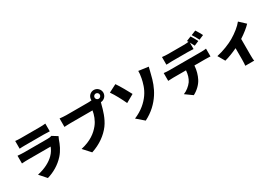

<svg xmlns="http://www.w3.org/2000/svg" viewBox="60 -2073 4810 3361"><g transform="rotate(-30 2465.0 -392.0)"><path d="M812 -541C796 -534 766 -529 728 -529H252C218 -529 171 -532 125 -536V-380C170 -384 227 -385 252 -385H707C690 -339 663 -289 614 -240C542 -168 426 -102 270 -69L391 68C519 31 649 -42 748 -153C822 -236 864 -330 897 -426C901 -438 911 -459 919 -474ZM219 -624C249 -627 297 -628 331 -628H708C746 -628 800 -626 828 -624V-780C799 -776 742 -774 710 -774H331C296 -774 247 -776 219 -780Z M1855 -689C1826 -689 1802 -713 1802 -742C1802 -771 1826 -795 1855 -795C1884 -795 1908 -771 1908 -742C1908 -713 1884 -689 1855 -689ZM1219 -724C1186 -724 1120 -729 1089 -733V-562C1115 -564 1170 -567 1219 -567H1659C1646 -487 1613 -388 1549 -309C1470 -211 1357 -123 1156 -78L1288 67C1464 10 1605 -93 1695 -214C1781 -330 1822 -482 1846 -576C1849 -588 1853 -603 1858 -618C1924 -620 1979 -675 1979 -742C1979 -810 1923 -866 1855 -866C1787 -866 1731 -810 1731 -742C1731 -738 1731 -733 1732 -729C1705 -725 1677 -724 1660 -724Z M2232 -71 2377 54C2532 -24 2642 -132 2720 -252C2793 -364 2833 -484 2860 -600C2868 -635 2882 -693 2895 -738L2698 -765C2699 -737 2695 -679 2683 -623C2667 -546 2641 -437 2568 -334C2497 -233 2392 -138 2232 -71ZM2078 -684C2136 -603 2205 -471 2249 -375L2410 -466C2372 -539 2287 -691 2235 -765L2078 -684Z M3994 -742C3977 -776 3941 -840 3915 -878L3821 -840C3848 -802 3880 -743 3900 -702ZM3612 -617C3650 -617 3691 -615 3728 -613V-743C3745 -712 3762 -679 3775 -653L3870 -693C3852 -728 3817 -793 3792 -830L3698 -792C3703 -784 3709 -775 3714 -766C3681 -762 3645 -760 3612 -760H3295C3261 -760 3213 -763 3179 -768V-613C3212 -615 3260 -617 3295 -617ZM3166 -503C3135 -503 3096 -506 3065 -510V-352C3093 -354 3137 -356 3166 -356H3427C3421 -278 3402 -209 3363 -151C3323 -95 3253 -38 3186 -13L3328 89C3419 43 3497 -38 3531 -109C3565 -177 3590 -256 3597 -356H3821C3851 -356 3893 -355 3920 -353V-510C3892 -505 3842 -503 3821 -503Z M4641 -641C4591 -575 4487 -492 4384 -432C4306 -386 4157 -324 4027 -297L4108 -158C4181 -176 4285 -216 4372 -258V-26C4372 12 4369 72 4366 94H4546C4539 72 4538 12 4538 -26V-349C4629 -408 4715 -476 4762 -528Z"/></g></svg>

Font: Noto Sans CJK JP Black
Style: Regular
Weight: 900
Designer: Ryoko NISHIZUKA (kana & ideographs); Paul D. Hunt (Latin, Greek & Cyrillic); Wenlong ZHANG (bopomofo); Sandoll Communica
Foundry: Adobe Systems Incorporated
Version: Version 1.004;PS 1.004;hotconv 1.0.82;makeotf.lib2.5.63406